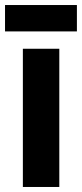

<svg xmlns="http://www.w3.org/2000/svg" viewBox="-37 -744 326 764"><path d="M199 0H54V-550H199ZM269 -724V-619H-17V-724Z"/></svg>

Font: Noto Sans Thai ExtCond ExtBd
Style: Regular
Weight: 800
Width: 2
Designer: Monotype Design Team
Foundry: Monotype Imaging Inc.
Version: Version 2.002; ttfautohint (v1.8.4.7-5d5b)